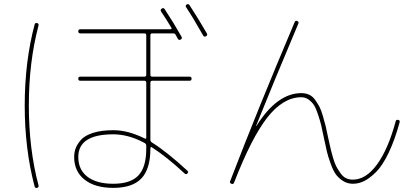

<svg xmlns="http://www.w3.org/2000/svg" viewBox="-20 -862 2040 932"><path d="M690 -140V-155Q690 -163 682 -168Q604 -210 530 -210Q360 -210 360 -100Q360 -38 404.5 -4Q449 30 530 30Q614 30 652 -10.5Q690 -51 690 -140ZM682 -190Q690 -186 690 -194V-461Q690 -470 681 -470H370Q360 -470 360 -480Q360 -490 370 -490H681Q690 -490 690 -498V-691Q690 -700 681 -700H370Q360 -700 360 -710Q360 -720 370 -720H808Q811 -720 812.5 -722.5Q814 -725 812 -727Q791 -763 762 -806Q757 -815 765 -820Q774 -826 779 -818Q822 -753 861 -684Q866 -675 857 -670Q848 -665 843 -674Q841 -678 837.5 -684Q834 -690 832 -694Q829 -700 820 -700H719Q710 -700 710 -691V-498Q710 -490 719 -490H900Q910 -490 910 -480Q910 -470 900 -470H719Q710 -470 710 -461V-183Q710 -175 718 -170Q789 -126 890 -33Q896 -26 890 -20Q883 -13 876 -20Q789 -101 717 -147Q715 -149 712.5 -147.5Q710 -146 710 -143V-140Q710 -42 666.5 4Q623 50 530 50Q441 50 390.5 10Q340 -30 340 -100Q340 -122 347 -141.5Q354 -161 372.5 -182.5Q391 -204 431.5 -217Q472 -230 530 -230Q602 -230 682 -190ZM966 -690Q916 -778 884 -826Q878 -835 886 -840Q895 -845 900 -837Q948 -763 984 -700Q989 -691 980 -686Q971 -681 966 -690ZM160 50Q150 52 148 43Q100 -138 100 -350Q100 -562 148 -743Q150 -752 160 -750Q169 -748 167 -738Q120 -561 120 -350Q120 -139 167 38Q169 48 160 50Z M1097 18Q1230 -329 1410 -754Q1414 -764 1423 -760Q1432 -756 1428 -747Q1297 -436 1223 -251Q1223 -250 1224 -250Q1225 -250 1225 -251Q1325 -410 1443 -410Q1463 -410 1480 -402.5Q1497 -395 1509.5 -377.5Q1522 -360 1530.5 -344Q1539 -328 1547.5 -298.5Q1556 -269 1560.5 -251Q1565 -233 1572 -198Q1580 -163 1583.5 -146.5Q1587 -130 1595.5 -100Q1604 -70 1612 -55Q1620 -40 1632 -22.5Q1644 -5 1659 2.5Q1674 10 1693 10Q1756 10 1810 -63.5Q1864 -137 1901 -274Q1903 -282 1913 -280Q1922 -278 1920 -269Q1896 -181 1866 -119Q1836 -57 1805 -26.5Q1774 4 1747.5 17Q1721 30 1693 30Q1666 30 1644.5 16Q1623 2 1610 -16Q1597 -34 1584.5 -69Q1572 -104 1566.5 -127.5Q1561 -151 1552 -194Q1544 -234 1539 -254.5Q1534 -275 1524 -305.5Q1514 -336 1504.5 -351Q1495 -366 1479 -378Q1463 -390 1443 -390Q1355 -390 1278 -292Q1201 -194 1116 25Q1112 34 1103 30Q1094 26 1097 18Z"/></svg>

Font: Rounded Mplus 1c Thin
Style: Regular
Weight: 250
Version: Version 1.059.20150529